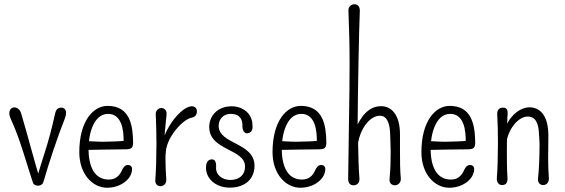

<svg xmlns="http://www.w3.org/2000/svg" viewBox="-20 -883 2692 915"><path d="M186.5 -14.6C214.4 -111.3 252.9 -227.1 289.1 -318.4C292.5 -327.1 294.9 -337.4 294.9 -344.2C294.9 -362.3 284.2 -370.1 271 -370.1C255.9 -370.1 246.6 -359.9 242.7 -342.8C210.4 -192.4 182.6 -132.3 156.7 -35.6H169.4C151.9 -81.1 113.3 -235.4 80.6 -343.3C74.7 -362.8 59.6 -371.1 48.3 -371.1C35.2 -371.1 24.4 -360.8 24.4 -342.8C24.4 -335.4 26.9 -326.7 30.8 -317.4C75.2 -222.2 101.6 -119.1 137.2 -11.7C140.1 -2 152.8 2 161.1 2C171.9 2 183.6 -4.4 186.5 -14.6Z M389.2 -168.5C424.8 -168.9 522 -171.4 577.6 -171.4C607.9 -171.4 614.7 -178.7 614.3 -207.5C612.8 -286.6 598.6 -378.4 492.7 -378.4C423.8 -378.4 357.9 -305.7 357.9 -157.7C357.9 -52.7 421.9 11.7 490.2 11.7C557.6 11.7 608.4 -31.2 609.4 -76.2C609.9 -89.4 601.1 -96.7 590.3 -96.7C575.7 -96.7 567.9 -86.9 560.1 -69.3C548.8 -45.4 531.2 -27.3 498 -27.3C436.5 -27.3 400.9 -79.1 401.9 -179.7C402.3 -237.3 423.3 -340.3 495.1 -340.3C559.6 -340.3 571.3 -264.2 568.8 -200.2L592.3 -214.4C571.3 -209.5 494.1 -207.5 470.7 -207.5C440.9 -207.5 407.2 -210.4 389.2 -210.9Z M892.1 -321.8C913.1 -325.2 918.5 -340.3 918.5 -352.1C918.5 -365.2 911.1 -376.5 893.6 -376.5C855 -376.5 785.6 -304.7 757.8 -218.8L761.7 -202.1C767.1 -282.2 772.5 -317.9 773.9 -337.9C775.4 -358.4 761.7 -368.2 749 -368.2C736.3 -368.2 721.2 -357.9 722.2 -337.9C724.1 -298.3 725.6 -248 725.6 -198.2C725.6 -136.7 723.6 -67.4 720.2 -25.9C718.3 -5.9 731.4 4.4 744.1 4.4C758.8 4.4 773.9 -6.8 772.5 -28.3C770 -60.5 768.6 -95.7 768.6 -126.5C768.6 -139.2 769 -147.5 770.5 -162.6C777.8 -234.9 853.5 -314.9 892.1 -321.8Z M977.1 -277.8C977.1 -164.6 1147.9 -174.8 1147.9 -89.4C1147.9 -49.8 1120.6 -25.4 1077.6 -25.4C1038.6 -25.4 1007.8 -50.8 1009.8 -83C1011.7 -115.7 1002 -123.5 989.7 -123.5C975.6 -123.5 963.4 -114.3 961.9 -89.8C958 -31.2 1009.8 11.2 1074.2 11.2C1150.9 11.2 1192.9 -32.7 1192.9 -92.8C1192.9 -205.1 1022 -194.3 1022 -283.7C1022 -314 1043.9 -340.3 1079.1 -340.3C1126 -340.3 1136.2 -309.6 1135.3 -283.7C1134.3 -261.7 1144.5 -247.6 1156.7 -247.6C1173.3 -247.6 1187 -260.3 1183.1 -286.6C1183.1 -342.3 1136.2 -376.5 1084 -376.5C1016.6 -376.5 977.1 -330.6 977.1 -277.8Z M1310.1 -168.5C1345.7 -168.9 1442.9 -171.4 1498.5 -171.4C1528.8 -171.4 1535.6 -178.7 1535.2 -207.5C1533.7 -286.6 1519.5 -378.4 1413.6 -378.4C1344.7 -378.4 1278.8 -305.7 1278.8 -157.7C1278.8 -52.7 1342.8 11.7 1411.1 11.7C1478.5 11.7 1529.3 -31.2 1530.3 -76.2C1530.8 -89.4 1522 -96.7 1511.2 -96.7C1496.6 -96.7 1488.8 -86.9 1481 -69.3C1469.7 -45.4 1452.1 -27.3 1418.9 -27.3C1357.4 -27.3 1321.8 -79.1 1322.8 -179.7C1323.2 -237.3 1344.2 -340.3 1416 -340.3C1480.5 -340.3 1492.2 -264.2 1489.7 -200.2L1513.2 -214.4C1492.2 -209.5 1415 -207.5 1391.6 -207.5C1361.8 -207.5 1328.1 -210.4 1310.1 -210.9Z M1692.9 -32.2C1689.5 -73.7 1687.5 -131.3 1686.5 -203.1C1696.3 -263.2 1738.8 -331.5 1791 -331.5C1824.2 -331.5 1838.4 -294.9 1839.4 -241.7C1839.8 -215.8 1841.8 -189 1841.8 -159.7C1841.8 -120.6 1841.3 -80.6 1836.4 -30.3C1834.5 -9.8 1846.7 0 1862.3 0C1875 0 1891.6 -11.2 1890.1 -32.2C1886.2 -75.2 1886.2 -121.1 1886.2 -163.1V-242.2C1886.2 -341.3 1841.8 -377 1795.9 -377C1736.8 -377 1698.7 -327.1 1673.8 -266.6L1684.1 -268.6C1685.5 -470.2 1690.9 -742.2 1694.8 -832C1695.3 -852.5 1683.6 -862.8 1669.4 -862.8C1655.3 -862.8 1639.2 -852.5 1640.6 -832C1644.5 -718.8 1646 -673.3 1646 -572.3C1646 -420.4 1641.6 -261.7 1639.2 -30.3C1639.2 -9.8 1649.4 0 1664.1 0C1681.6 0 1694.3 -11.2 1692.9 -32.2Z M2019.5 -168.5C2055.2 -168.9 2152.3 -171.4 2208 -171.4C2238.3 -171.4 2245.1 -178.7 2244.6 -207.5C2243.2 -286.6 2229 -378.4 2123 -378.4C2054.2 -378.4 1988.3 -305.7 1988.3 -157.7C1988.3 -52.7 2052.2 11.7 2120.6 11.7C2188 11.7 2238.8 -31.2 2239.7 -76.2C2240.2 -89.4 2231.4 -96.7 2220.7 -96.7C2206.1 -96.7 2198.2 -86.9 2190.4 -69.3C2179.2 -45.4 2161.6 -27.3 2128.4 -27.3C2066.9 -27.3 2031.2 -79.1 2032.2 -179.7C2032.7 -237.3 2053.7 -340.3 2125.5 -340.3C2189.9 -340.3 2201.7 -264.2 2199.2 -200.2L2222.7 -214.4C2201.7 -209.5 2124.5 -207.5 2101.1 -207.5C2071.3 -207.5 2037.6 -210.4 2019.5 -210.9Z M2398.4 -36.1C2395.5 -81.5 2395.5 -121.1 2395.5 -165.5C2395.5 -181.6 2395.5 -199.7 2396 -217.8C2407.2 -273.4 2451.7 -327.6 2495.1 -327.6C2531.7 -327.6 2546.9 -296.4 2548.8 -242.7C2549.3 -229.5 2551.3 -211.4 2551.3 -195.8C2551.3 -140.1 2548.8 -73.2 2543.9 -31.2C2542 -11.2 2555.2 -1 2568.4 -1C2582 -1 2597.2 -11.7 2595.7 -33.7C2593.3 -67.9 2592.3 -99.6 2592.3 -131.3C2592.3 -163.6 2593.3 -200.2 2593.3 -236.8C2593.3 -335.9 2551.3 -371.6 2502.4 -371.6C2466.8 -371.6 2418.5 -343.3 2391.6 -282.7L2396.5 -280.3C2397.9 -294.4 2397 -322.8 2398.9 -335.9C2400.9 -356.4 2397 -370.1 2377 -370.1C2357.9 -370.1 2348.6 -357.4 2349.6 -337.4C2352.1 -297.4 2353 -248.5 2353 -198.7C2353 -137.2 2351.1 -74.7 2347.7 -33.2C2346.2 -13.2 2358.9 -1 2371.6 -1C2394 -1 2399.4 -14.6 2398.4 -36.1Z"/></svg>

Font: Pompiere 
Style: Regular
Weight: 400
Designer: Karolina Lach
Foundry: Sorkin Type Co.
Version: Version 1.001